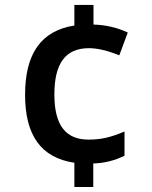

<svg xmlns="http://www.w3.org/2000/svg" viewBox="-20 -744 611 774"><path d="M481.9 -213.9C453.6 -201.7 428.7 -193.4 406.7 -188.5C384.8 -183.6 361.3 -181.2 336.9 -181.2C247.1 -181.2 199.2 -236.3 199.2 -362.8C199.2 -488.3 243.7 -549.8 338.9 -549.8C372.6 -549.8 413.6 -540 460.9 -521L495.1 -612.8C452.6 -632.8 406.2 -643.6 356.9 -645V-724.1H279.8V-641.1C145.5 -620.1 81.1 -527.3 81.1 -361.8C81.1 -199.2 145 -107.9 279.8 -87.9V9.8H356V-85C401.4 -86.4 443.4 -97.2 481.9 -116.2Z"/></svg>

Font: Sahel SemiBold
Style: Bold
Weight: 600
Foundry: Saber Rastikerdar (saber.rastikerdar@gmail.com)
Version: Version 3.4.0